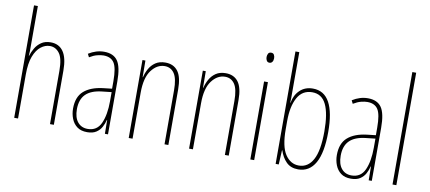

<svg xmlns="http://www.w3.org/2000/svg" viewBox="-69 -1014 2863 1278"><g transform="rotate(10 1362.0 -375.0)"><path d="M97 -492Q97 -469 97 -455Q97 -441 95 -424H97Q105 -450 120 -476Q135 -502 160.5 -519.5Q186 -537 224 -537Q280 -537 309.5 -494.5Q339 -452 339 -366V0H313V-360Q313 -444 287.5 -478Q262 -512 223 -512Q191 -512 162 -489.5Q133 -467 115 -420Q97 -373 97 -298V0H71V-760H97Z M585 -537Q648 -537 676.5 -496.5Q705 -456 705 -358V0H684L683 -93H681Q675 -68 662.5 -44.5Q650 -21 626.5 -5.5Q603 10 565 10Q523 10 497 -9.5Q471 -29 458.5 -61Q446 -93 446 -129Q446 -208 491 -247.5Q536 -287 618 -297L679 -304V-355Q679 -445 657 -478.5Q635 -512 585 -512Q567 -512 543 -506Q519 -500 491 -483L480 -505Q531 -537 585 -537ZM617 -274Q543 -266 507.5 -230.5Q472 -195 472 -129Q472 -73 497 -42.5Q522 -12 565 -12Q628 -12 654 -70Q680 -128 680 -220V-281Z M999 -537Q1054 -537 1083.5 -498.5Q1113 -460 1113 -375V0H1087V-365Q1087 -445 1063.5 -479Q1040 -513 999 -513Q947 -513 909 -462.5Q871 -412 871 -311V0H845V-527H865L866 -415H868Q875 -445 890.5 -473Q906 -501 932.5 -519Q959 -537 999 -537Z M1407 -537Q1462 -537 1491.5 -498.5Q1521 -460 1521 -375V0H1495V-365Q1495 -445 1471.5 -479Q1448 -513 1407 -513Q1355 -513 1317 -462.5Q1279 -412 1279 -311V0H1253V-527H1273L1274 -415H1276Q1283 -445 1298.5 -473Q1314 -501 1340.5 -519Q1367 -537 1407 -537Z M1681 -724Q1695 -724 1700.5 -713.5Q1706 -703 1706 -691Q1706 -675 1699 -665.5Q1692 -656 1680 -656Q1667 -656 1661 -666.5Q1655 -677 1655 -690Q1655 -702 1660.5 -713Q1666 -724 1681 -724ZM1693 -527V0H1667V-527Z M1864 -481Q1864 -465 1864 -448Q1864 -431 1863 -418H1865Q1874 -471 1908.5 -504Q1943 -537 1996 -537Q2072 -537 2109 -469Q2146 -401 2146 -269Q2146 -130 2106.5 -60Q2067 10 1991 10Q1941 10 1911 -20Q1881 -50 1866 -97H1864L1859 0H1838V-760H1864ZM1996 -512Q1929 -512 1896.5 -452.5Q1864 -393 1864 -294V-239Q1864 -122 1899.5 -69Q1935 -16 1991 -16Q2053 -16 2086.5 -77.5Q2120 -139 2120 -269Q2120 -389 2090.5 -450.5Q2061 -512 1996 -512Z M2368 -537Q2431 -537 2459.5 -496.5Q2488 -456 2488 -358V0H2467L2466 -93H2464Q2458 -68 2445.5 -44.5Q2433 -21 2409.5 -5.5Q2386 10 2348 10Q2306 10 2280 -9.5Q2254 -29 2241.5 -61Q2229 -93 2229 -129Q2229 -208 2274 -247.5Q2319 -287 2401 -297L2462 -304V-355Q2462 -445 2440 -478.5Q2418 -512 2368 -512Q2350 -512 2326 -506Q2302 -500 2274 -483L2263 -505Q2314 -537 2368 -537ZM2400 -274Q2326 -266 2290.5 -230.5Q2255 -195 2255 -129Q2255 -73 2280 -42.5Q2305 -12 2348 -12Q2411 -12 2437 -70Q2463 -128 2463 -220V-281Z M2654 0H2628V-760H2654Z"/></g></svg>

Font: Noto Sans Lao UI ExtCond Thin
Style: Regular
Weight: 100
Width: 2
Designer: Monotype Design Team
Foundry: Monotype Imaging Inc.
Version: Version 2.000; ttfautohint (v1.8.4.7-5d5b)